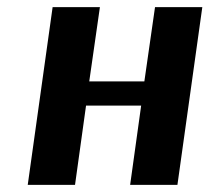

<svg xmlns="http://www.w3.org/2000/svg" viewBox="-20 -520 589 540"><path d="M128 -500H261L231 -291H386L416 -500H549L479 0H346L377 -223H222L191 0H58Z"/></svg>

Font: Arsenal
Style: Bold Italic
Weight: 700
Italic angle: -9.10001°
Designer: Andrij Shevchenko
Foundry: Stairsfor
Version: Version 2.001;PS 002.001;hotconv 1.0.88;makeotf.lib2.5.64775